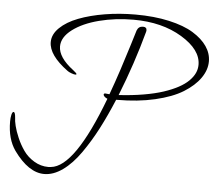

<svg xmlns="http://www.w3.org/2000/svg" viewBox="-55 -717 1060 938"><g transform="rotate(5 474.5 -248.5)"><path d="M459 -259Q462 -259 468.5 -258Q475 -257 479 -257Q501 -317 522.5 -382.5Q544 -448 562 -507Q580 -566 584 -579Q592 -600 614 -600Q632 -600 632 -584Q632 -582 631.5 -580.5Q631 -579 631 -577Q588 -418 524 -257Q590 -261 645.5 -270.5Q701 -280 742 -293.5Q783 -307 813.5 -323.5Q844 -340 863 -359Q882 -378 891 -397.5Q900 -417 900 -438Q900 -512 802.5 -571Q705 -630 565 -630Q476 -630 396.5 -609.5Q317 -589 267.5 -551.5Q218 -514 218 -469Q218 -415 292 -359Q310 -345 310 -341Q310 -338 305 -338Q298 -338 284.5 -343Q271 -348 265 -353Q171 -422 171 -486Q171 -524 204.5 -556.5Q238 -589 294 -610.5Q350 -632 422 -644Q494 -656 572 -656Q664 -656 737.5 -639.5Q811 -623 856.5 -595Q902 -567 925.5 -532.5Q949 -498 949 -459Q949 -417 921 -377Q893 -337 840.5 -304.5Q788 -272 704 -252.5Q620 -233 518 -233Q516 -233 514 -233Q481 -154 447 -88.5Q413 -23 372 35.5Q331 94 285.5 126.5Q240 159 195 159Q118 159 46 59Q7 4 7 -82Q7 -101 10.5 -115.5Q14 -130 20 -130Q28 -130 30 -102Q30 -88 36 -63Q42 -38 56 -5.5Q70 27 90 55.5Q110 84 142.5 103.5Q175 123 212 123Q219 123 225 122Q341 111 471 -234Q463 -237 457 -242.5Q451 -248 451 -253Q451 -259 459 -259Z"/></g></svg>

Font: Bilbo Swash Caps
Style: Regular
Weight: 400
Designer: Robert E. Leuschke
Foundry: Robert E. Leuschke
Version: Version 1.002